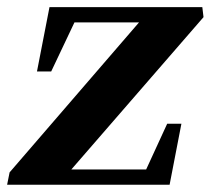

<svg xmlns="http://www.w3.org/2000/svg" viewBox="-42 -520 592 540"><path d="M-22 -0.4 -15 -35.2 355.2 -464.2 357.8 -457H159L171.2 -465L102 -319H62L97.2 -500H527L530.4 -471.8L152.4 -36.2L149.8 -43.4H377.6L365.4 -35.4L428.2 -172H468.2L435 -0.4Z"/></svg>

Font: Wittgenstein
Style: Italic
Weight: 400
Italic angle: -11°
Designer: Jörg Drees
Foundry: Jörg Drees
Version: Version 1.500